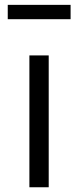

<svg xmlns="http://www.w3.org/2000/svg" viewBox="-20 -790 330 810"><path d="M104 0V-556.2H185.5V0ZM12.7 -709V-769.5H277.8V-709Z"/></svg>

Font: HaufeMerriweatherSansLt
Style: Regular
Weight: 300
Designer: Eben Sorkin
Foundry: Eben Sorkin
Version: Version 1.56